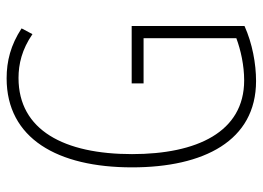

<svg xmlns="http://www.w3.org/2000/svg" viewBox="-124 -640 774 565"><g transform="rotate(-90 262.5 -357.0)"><path d="M300 -356V-321H433V-48C398 -35 353 -25 309 -25C157 -25 92 -164 92 -355C92 -554 162 -689 316 -689C357 -689 400 -679 445 -648L462 -680C413 -712 366 -724 315 -724C138 -724 53 -574 53 -355C53 -144 131 10 307 10C358 10 418 -1 469 -24V-356Z"/></g></svg>

Font: Noto Sans Kannada ExtraCondensed ExtraLight
Style: Regular
Weight: 200
Width: 2
Designer: Jelle Bosma - Monotype Design Team
Foundry: Monotype Imaging Inc.
Version: Version 2.005